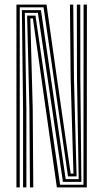

<svg xmlns="http://www.w3.org/2000/svg" viewBox="-20 -820 452 840"><path d="M51.9 0V-800H183.5L229.6 -474.7L289.2 -60.4H301.4L289.1 -477L286 -800H300.5L303.6 -477L315.1 -48.3H277.5L170.6 -787.9H66.4V0ZM80.9 0V-342.7L75.7 -775.8H159.1L267.4 -36.2H324.3L316.8 -477L316.2 -800H331.2L331.5 -477L336 -24.2H255.3L145.8 -763.8H88.6L95.4 -342.7V0ZM111.1 0 108.7 -342.7 98.6 -751.7H135.2L242.9 -11.7H345.2L345.7 -800H360.2L359.7 0H228.8L180.1 -343.8L123.9 -739.6H112.7L123.2 -342.7L125.6 0Z"/></svg>

Font: Big Shoulders Inline Thin
Style: Regular
Weight: 100
Designer: Patric King
Foundry: XO Type Co
Version: Version 2.002